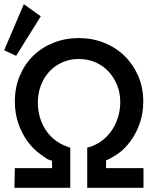

<svg xmlns="http://www.w3.org/2000/svg" viewBox="-23 -898 757 918"><path d="M48 -94H226V-129Q208 -136 206 -136Q205 -136 205 -136Q205 -136 206.5 -135Q208 -134 208 -134Q208 -134 208 -134Q208 -134 171.5 -159.5Q135 -185 107 -224.5Q79 -264 63.5 -311.5Q48 -359 48 -412Q48 -479 71 -534.5Q94 -590 135 -630.5Q176 -671 232.5 -693.5Q289 -716 353 -716Q418 -716 474.5 -693.5Q531 -671 572.5 -630.5Q614 -590 638 -534.5Q662 -479 662 -412Q662 -359 646 -311Q630 -263 601.5 -224Q573 -185 541.5 -163.5Q510 -142 484 -131V-94H663V0H394V-192Q428 -200 457 -220Q486 -240 507 -268.5Q528 -297 540 -333Q552 -369 552 -411Q552 -453 537 -490.5Q522 -528 496 -556Q470 -584 433.5 -600Q397 -616 353 -616Q311 -616 275 -600Q239 -584 213 -556Q187 -528 172.5 -490Q158 -452 158 -407Q158 -369 168.5 -334.5Q179 -300 199 -271.5Q219 -243 247.5 -223Q276 -203 313 -192V0H46ZM172 -820 54 -631 -3 -658 91 -878Z"/></svg>

Font: Rising Sun Medium
Style: Regular
Weight: 500
Designer: Matt McInerney, Pablo Impallari, Rodrigo Fuenzalida (Raleway font), Stephen Hutchings (Greek), Cristiano Sobral (main ch
Foundry: The Rising Sun Project Authors
Version: Version 4.327; ttfautohint (v1.8.4.7-5d5b-dirty)